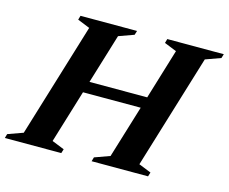

<svg xmlns="http://www.w3.org/2000/svg" viewBox="-123 -803 1115 935"><g transform="rotate(15 434.0 -335.0)"><path d="M229.5 -624 167.5 -649 173.5 -670H458.5L452 -649L375.5 -621.5L299 -370.5H590L667 -624L605 -649L611 -670H896L889.5 -649L813 -621.5L637.5 -46L700 -21L693.5 0H409L415 -21L491.5 -48.5L572.5 -313.5H281.5L200 -46L262.5 -21L256 0H-28.5L-22.5 -21L54 -48.5Z"/></g></svg>

Font: Newsreader 16pt
Style: Bold Italic
Weight: 700
Italic angle: -17°
Designer: Hugues Gentile
Foundry: Production Type
Version: Version 1.003; ttfautohint (v1.8.3)